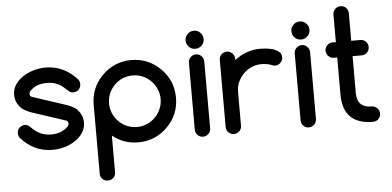

<svg xmlns="http://www.w3.org/2000/svg" viewBox="-61 -908 2593 1271"><g transform="rotate(-5 1235.5 -273.0)"><path d="M138.7 -260.3Q92.8 -277.8 74.2 -296.4H74.7Q37.6 -334 37.6 -384.8Q37.6 -421.9 57.4 -451.9Q77.1 -481.9 108.9 -502.9Q140.6 -523.9 180.4 -535.4Q220.2 -546.9 260.3 -546.9Q382.3 -546.9 469.7 -448.7Q480 -436 480 -418Q480 -396 465.6 -381.6Q451.2 -367.2 429.2 -367.2Q413.6 -367.2 402.6 -376Q391.6 -384.8 381.3 -395Q331.5 -444.8 260.3 -444.8Q189.9 -444.8 147.9 -401.9Q140.1 -394 140.1 -380.4Q140.1 -366.7 152.8 -361.8L381.3 -286.6Q429.2 -268.1 445.8 -250.5H445.3Q482.4 -212.9 482.4 -162.1Q482.4 -124.5 462.6 -94.7Q442.9 -64.9 411.1 -43.7Q379.4 -22.5 339.8 -11.2Q300.3 0 260.3 0Q137.2 0 50.8 -97.2Q40 -111.3 40 -128.9Q40 -150.9 54.4 -165.3Q68.8 -179.7 90.8 -179.7Q106.9 -179.7 118.2 -170.2Q129.4 -160.6 138.7 -151.9Q188.5 -102.1 260.3 -102.1Q330.1 -102.1 372.6 -146Q379.9 -154.3 379.9 -166Q379.9 -179.7 366.7 -185.1Z M830.1 0Q731.9 0 658.7 -60.1V183.6Q658.7 205.6 643.8 220Q628.9 234.4 607.4 234.4Q585.4 234.4 571 220Q556.6 205.6 556.6 183.6V-273.4Q556.6 -386.7 636.7 -466.8Q716.8 -546.9 830.1 -546.9Q942.4 -546.9 1023.4 -466.8Q1063.5 -427.2 1083.5 -378.7Q1103.5 -330.1 1103.5 -273.4Q1103.5 -159.2 1023.4 -80.1Q982.4 -39.6 934.3 -19.8Q886.2 0 830.1 0ZM830.1 -102.1Q865.7 -102.1 897 -115.7Q928.2 -129.4 951.4 -152.8Q974.6 -176.3 988 -207.3Q1001.5 -238.3 1001.5 -273.4Q1001.5 -308.6 988 -339.6Q974.6 -370.6 951.4 -394Q928.2 -417.5 897 -431.2Q865.7 -444.8 830.1 -444.8Q793.9 -444.8 762.7 -431.2Q731.4 -417.5 708.5 -394.3Q685.5 -371.1 672.1 -339.8Q658.7 -308.6 658.7 -273.4Q658.7 -238.3 672.1 -207Q685.5 -175.8 708.5 -152.6Q731.4 -129.4 762.7 -115.7Q793.9 -102.1 830.1 -102.1Z M1209 -51.3V-495.6Q1209 -517.1 1223.9 -532Q1238.8 -546.9 1259.8 -546.9Q1280.8 -546.9 1295.7 -532Q1310.5 -517.1 1311 -495.6V-51.3Q1310.5 -29.8 1295.7 -14.9Q1280.8 0 1259.8 0Q1238.8 0 1223.9 -14.9Q1209 -29.8 1209 -51.3ZM1302.2 -686.5Q1319.8 -668.9 1319.8 -644Q1319.8 -619.1 1302.2 -601.6Q1284.7 -584 1259.8 -584Q1234.9 -584 1217.3 -601.6Q1199.7 -619.1 1199.7 -644Q1199.7 -668.9 1217.3 -686.5Q1234.9 -704.1 1259.8 -704.1Q1284.7 -704.1 1302.2 -686.5Z M1516.1 -496.1V-486.3Q1552.7 -515.6 1595.7 -531.2Q1638.7 -546.9 1687.5 -546.9Q1709 -546.9 1733.4 -543.9Q1757.8 -541 1779.3 -533.2Q1799.8 -525.4 1813.5 -512.7Q1827.1 -499.5 1827.1 -478.5Q1827.1 -467.8 1823.2 -458.5Q1819.3 -449.2 1812 -442.4Q1805.2 -435.5 1795.9 -431.2Q1786.6 -427.2 1775.9 -427.2Q1766.6 -427.2 1754.4 -432.6Q1723.6 -444.8 1687.5 -444.8Q1651.9 -445.3 1620.6 -431.6Q1589.8 -418 1566.4 -394.5Q1543 -371.1 1529.3 -340.3Q1515.6 -309.1 1516.1 -273.4V-50.8Q1515.6 -29.3 1501 -14.6Q1486.3 0 1465.3 0Q1443.4 0 1428.7 -14.6Q1414.1 -29.3 1414.1 -50.8V-496.1Q1414.1 -517.6 1428.7 -532.2Q1443.4 -546.9 1465.3 -546.9Q1486.3 -546.9 1501 -532.2Q1515.6 -517.6 1516.1 -496.1Z M1912.1 -51.3V-495.6Q1912.1 -517.1 1927 -532Q1941.9 -546.9 1962.9 -546.9Q1983.9 -546.9 1998.8 -532Q2013.7 -517.1 2014.2 -495.6V-51.3Q2013.7 -29.8 1998.8 -14.9Q1983.9 0 1962.9 0Q1941.9 0 1927 -14.9Q1912.1 -29.8 1912.1 -51.3ZM2005.4 -686.5Q2022.9 -668.9 2022.9 -644Q2022.9 -619.1 2005.4 -601.6Q1987.8 -584 1962.9 -584Q1938 -584 1920.4 -601.6Q1902.8 -619.1 1902.8 -644Q1902.8 -668.9 1920.4 -686.5Q1938 -704.1 1962.9 -704.1Q1987.8 -704.1 2005.4 -686.5Z M2167 -546.9H2189.9V-730.5Q2190.4 -752 2205.1 -766.6Q2219.7 -781.2 2241.2 -781.2Q2262.7 -781.2 2277.3 -766.6Q2292 -752 2292 -730.5V-546.9H2353Q2374 -546.9 2388.7 -532.2Q2403.3 -517.6 2403.3 -496.1Q2403.3 -474.6 2388.7 -460Q2374 -445.3 2353 -444.8H2292V-199.2Q2292 -102.1 2389.6 -102.1Q2410.6 -101.6 2425.3 -86.9Q2439.9 -72.3 2439.9 -51.3Q2439.9 -29.3 2425.3 -14.6Q2410.6 0 2389.6 0Q2189.9 0 2189.9 -199.2V-444.8H2167Q2146.5 -445.3 2131.8 -460Q2117.2 -474.6 2116.7 -496.1Q2117.2 -517.6 2131.8 -532.2Q2146.5 -546.9 2167 -546.9Z"/></g></svg>

Font: Comfortaa
Style: Bold
Weight: 700
Designer: Johan Aakerlund
Foundry: Johan Aakerlund
Version: Version 2.001; ttfautohint (v1.4.1)